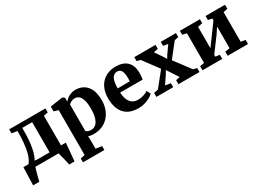

<svg xmlns="http://www.w3.org/2000/svg" viewBox="-21 -1318 3164 2314"><g transform="rotate(-30 1561.0 -161.0)"><path d="M47 0V-61L70.5 -61.5Q94 -84.5 111.2 -122Q128.5 -159.5 139.8 -211.5Q151 -263.5 157 -330.8Q163 -398 163 -480.5L86 -493V-548.5H590V-493L530 -480.5V0ZM158.5 -65H369V-485H231V-437Q231 -370 225.8 -311.2Q220.5 -252.5 210.8 -204Q201 -155.5 187.8 -120.2Q174.5 -85 158.5 -65ZM-1.5 180Q-0.5 150.5 0.5 109Q1.5 67.5 3.2 21.2Q5 -25 6.5 -68.5H186L134.5 -1.5Q129.5 10 122 35.5Q114.5 61 106.8 90.5Q99 120 92.5 144.8Q86 169.5 84 180ZM500 180Q497.5 164 491.8 138.2Q486 112.5 479 84.8Q472 57 465.8 33.8Q459.5 10.5 456.5 -0.5L422 -68.5H597Q595.5 -54 593.5 -28.5Q591.5 -3 588.8 27.5Q586 58 583 88Q580 118 578 142.5Q576 167 574.5 180Z M657.5 240.5V186.5L718.5 173.5V-450.5L657 -469V-535.5L829.5 -561H834L860 -541L859.5 -486.5Q872 -504 894.8 -521.8Q917.5 -539.5 948.2 -551.2Q979 -563 1014.5 -563Q1074.5 -563 1123 -535Q1171.5 -507 1200 -447.8Q1228.5 -388.5 1228.5 -294Q1228.5 -231.5 1209.5 -176.2Q1190.5 -121 1153.2 -78.8Q1116 -36.5 1062.2 -12.8Q1008.5 11 939 11Q919.5 11 899.2 7.5Q879 4 868 0L870.5 79.5V173.5L955 186.5V240.5ZM939.5 -48Q975 -48 1003.2 -70.5Q1031.5 -93 1048 -143.2Q1064.5 -193.5 1064.5 -276.5Q1064.5 -331 1056.5 -369.2Q1048.5 -407.5 1033.8 -431.8Q1019 -456 999.5 -467.2Q980 -478.5 957 -478.5Q937 -478.5 920 -472.2Q903 -466 890.2 -457.2Q877.5 -448.5 870.5 -439.5V-72.5Q877.5 -63 896.5 -55.5Q915.5 -48 939.5 -48Z M1567 11Q1474.5 11 1416.5 -25Q1358.5 -61 1331.5 -125.2Q1304.5 -189.5 1304.5 -273Q1304.5 -341.5 1323.8 -395.2Q1343 -449 1378.5 -486.2Q1414 -523.5 1463.5 -543.2Q1513 -563 1573.5 -563Q1676 -563 1730.2 -510.5Q1784.5 -458 1786.5 -363Q1786.5 -330 1784.5 -305.5Q1782.5 -281 1778.5 -263.5H1465.5Q1467.5 -219 1478 -184.8Q1488.5 -150.5 1506.8 -127Q1525 -103.5 1551.2 -91.8Q1577.5 -80 1612.5 -80Q1651 -80 1691 -93.2Q1731 -106.5 1753 -121.5L1777.5 -68Q1762.5 -51.5 1730.2 -33Q1698 -14.5 1655.5 -1.8Q1613 11 1567 11ZM1464.5 -322 1633.5 -323.5Q1634 -334.5 1634.8 -345.8Q1635.5 -357 1635.5 -368Q1635.5 -429.5 1618.8 -465.5Q1602 -501.5 1559 -501.5Q1539 -501.5 1522.5 -493.2Q1506 -485 1493 -465Q1480 -445 1472.8 -410.2Q1465.5 -375.5 1464.5 -322Z M1878 -67.5 2036.5 -265.5 1876.5 -481 1826.5 -493V-548.5H2122V-493L2060.5 -481L2133 -375L2159.5 -331L2185 -374L2260.5 -481L2195 -493V-548.5H2406.5V-493L2351 -481L2200 -290L2367 -67L2417.5 -56V0H2124.5V-56L2181 -67.5L2108 -178.5L2078 -224L2053 -180L1977 -67.5L2052 -56V0H1818V-56Z M2459.5 0V-57L2520 -67.5V-480L2461 -493V-548.5H2740.5V-493L2675 -480V-182L2729 -256L2875 -456V-480L2818.5 -493V-548.5H3089.5V-493L3030 -479V-67.5L3092.5 -57V0H2810V-57L2875 -67.5V-369.5L2821.5 -287.5L2675 -90.5V-65.5L2734 -57V0Z"/></g></svg>

Font: Merriweather 36pt ExtraBold
Style: Regular
Weight: 800
Designer: Eben Sorkin
Foundry: Eben Sorkin
Version: Version 2.100